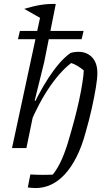

<svg xmlns="http://www.w3.org/2000/svg" viewBox="-20 -751 565 974"><path d="M161 203Q154 203 140.5 202Q127 201 121 200L134 134Q150 135 166 135.5Q182 136 198 136Q215 136 231 135.5Q247 135 264 134L211 173Q241 147 263.5 113Q286 79 305 29.5Q324 -20 343 -91Q357 -140 369.5 -191Q382 -242 390.5 -287.5Q399 -333 403 -367.5Q407 -402 404 -417L415 -386Q391 -406 373.5 -416.5Q356 -427 331 -435L353 -440Q294 -399 236 -316Q178 -233 130 -118L119 -150Q144 -210 171.5 -262.5Q199 -315 227 -357.5Q255 -400 283 -432Q311 -464 339 -483Q400 -498 437 -469.5Q474 -441 474 -380Q474 -354 466.5 -308Q459 -262 446 -203Q433 -144 414 -78Q395 -8 368.5 44.5Q342 97 310 132Q278 167 240.5 185Q203 203 161 203ZM41 0 194 -711 263 -731 204 -435 156 -241 163 -238 114 0ZM71 -552 81 -594H404L394 -552ZM191 -656 103 -706Q149 -720 186 -726Q223 -732 263 -731Z"/></svg>

Font: Piazzolla 24pt
Style: Italic
Weight: 400
Italic angle: -11.3°
Designer: Juan Pablo del Peral
Foundry: Huerta Tipografica
Version: Version 2.005